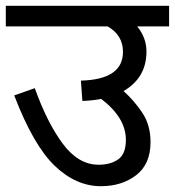

<svg xmlns="http://www.w3.org/2000/svg" viewBox="-20 -642 603 662"><path d="M328 0Q400 0 449.5 -38Q499 -76 499 -152Q499 -211 470.5 -253.5Q442 -296 406 -328Q485 -374 485 -464Q485 -512 453 -551H563V-622H0V-551H351Q404 -521 404 -463Q404 -368 259 -364L264 -294Q299 -295 329 -301Q414 -236 414 -160Q414 -111 387.5 -92.5Q361 -74 320 -74Q250 -74 196 -147Q142 -220 100 -338L29 -313Q95 -141 168.5 -70.5Q242 0 328 0Z"/></svg>

Font: Noto Sans Devanagari
Style: Regular
Weight: 400
Designer: Jelle Bosma - Monotype Design Team
Foundry: Monotype Imaging Inc.
Version: Version 1.901